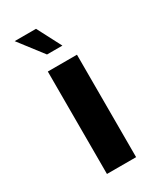

<svg xmlns="http://www.w3.org/2000/svg" viewBox="-175 -745 682 810"><g transform="rotate(-30 166.0 -340.0)"><path d="M97 0V-499H239V0ZM130 -563 40 -680H144L205 -563Z"/></g></svg>

Font: Maven Pro
Style: Bold
Weight: 700
Designer: Joe Prince
Foundry: Joe Prince
Version: Version 2.103